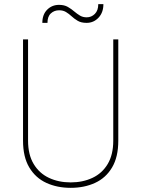

<svg xmlns="http://www.w3.org/2000/svg" viewBox="-20 -902 687 932"><path d="M481.9 -881.8Q481.9 -841.3 458.3 -816.2Q434.6 -791 400.4 -791Q374 -791 357.2 -801Q340.3 -811 326.7 -823.7Q314.5 -835 300.5 -843.5Q286.6 -852.1 267.1 -852.1Q243.2 -852.1 226.8 -836.9Q210.4 -821.8 210.4 -791H185.5Q185.5 -831.5 209 -855Q232.4 -878.4 266.6 -878.4Q292 -878.4 309.3 -868.4Q326.7 -858.4 341.3 -845.7Q354.5 -834.5 368.4 -826.2Q382.3 -817.9 400.9 -817.9Q423.8 -817.9 440.4 -834.5Q457 -851.1 457 -881.8ZM554.2 -710.9V-219.2Q554.2 -139.6 523.9 -88.9Q493.7 -38.1 441.4 -14.2Q389.2 9.8 323.2 9.8Q257.3 9.8 205.1 -14.2Q152.8 -38.1 122.3 -88.9Q91.8 -139.6 91.8 -219.2V-710.9H116.2V-219.2Q116.2 -150.9 143.6 -105.7Q170.9 -60.5 217.8 -38.6Q264.6 -16.6 323.2 -16.6Q381.8 -16.6 428.7 -38.6Q475.6 -60.5 502.7 -105.7Q529.8 -150.9 529.8 -219.2V-710.9Z"/></svg>

Font: Robert Sans Thin
Style: Regular
Weight: 100
Designer: Christian Robertson (extended by Adam Twardoch)
Foundry: Google
Version: Version 12.135;April 2, 2019;FontCreator 11.5.0.2425 64-bit;